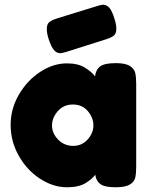

<svg xmlns="http://www.w3.org/2000/svg" viewBox="-20 -794 636 812"><path d="M262 -575Q242 -569 235 -569Q220 -569 208.5 -582Q197 -595 186 -628Q178 -652 178 -671Q178 -692 188.5 -700.5Q199 -709 221 -716L386 -767Q390 -768 399.5 -771Q409 -774 416 -774Q431 -774 442.5 -761Q454 -748 464 -715Q472 -691 472 -673Q472 -652 461.5 -643.5Q451 -635 429 -628L265 -576ZM556 -439V-89Q556 -58 551.5 -41Q547 -24 528 -13Q509 -2 468 -2Q423 -2 404.5 -15.5Q386 -29 383 -55Q370 -37 341.5 -19.5Q313 -2 263 -2Q205 -2 149.5 -38Q94 -74 59.5 -135Q25 -196 25 -266Q25 -334 60 -394Q95 -454 150 -490Q205 -526 263 -526Q311 -526 340 -507.5Q369 -489 382 -471Q385 -499 403.5 -513Q422 -527 469 -527Q510 -527 528.5 -515.5Q547 -504 551.5 -487Q556 -470 556 -439ZM375 -264Q375 -296 351.5 -324Q328 -352 288 -352Q249 -352 224.5 -324Q200 -296 200 -263Q200 -230 226 -203.5Q252 -177 290 -177Q326 -177 350.5 -204Q375 -231 375 -264Z"/></svg>

Font: Fredoka One
Style: Regular
Weight: 400
Designer: Milena B. Brandão, Ben Nathan
Version: Version 2.000; ttfautohint (v1.5.33-1714) -l 8 -r 50 -G 200 